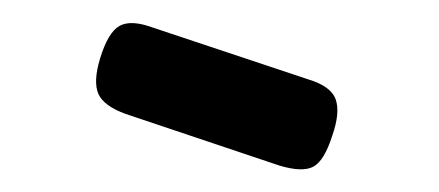

<svg xmlns="http://www.w3.org/2000/svg" viewBox="-20 -694 382 167"><path d="M223 -550 89 -595Q70 -602 65.5 -612.5Q61 -623 67 -643Q74 -666 84 -671.5Q94 -677 113 -670L248 -625Q268 -619 272 -607.5Q276 -596 269 -576Q262 -554 252.5 -549Q243 -544 223 -550Z"/></svg>

Font: Fredoka SemiCondensed
Style: Regular
Weight: 400
Width: 4
Designer: Ben Nathan
Foundry: Milena B. Brandão, Ben Nathan
Version: Version 2.001